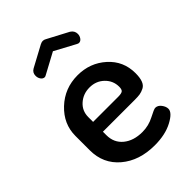

<svg xmlns="http://www.w3.org/2000/svg" viewBox="-212 -800 899 899"><g transform="rotate(-45 237.0 -350.5)"><path d="M243 -641 139 -585Q134 -582 130 -582Q119 -582 111.5 -592.5Q104 -603 104 -617Q104 -638 122 -648L226 -704Q236 -709 243 -709Q252 -709 260 -704L364 -649Q383 -637 383 -616Q383 -603 375.5 -592.5Q368 -582 357 -582Q355 -582 351 -583Q349 -585 347 -585ZM245 -480Q327 -480 385.5 -427.5Q444 -375 444 -295Q444 -265 437 -246.5Q430 -228 415 -220.5Q400 -213 387 -211Q374 -209 353 -209H142V-186Q142 -136 178 -106.5Q214 -77 272 -77Q313 -77 349.5 -96Q386 -115 394 -115Q411 -115 423 -99Q435 -83 435 -68Q435 -43 387 -17.5Q339 8 269 8Q167 8 102 -47Q37 -102 37 -191V-286Q37 -365 98 -422.5Q159 -480 245 -480ZM142 -274H308Q330 -274 337.5 -280Q345 -286 345 -304Q345 -344 316 -372Q287 -400 244 -400Q202 -400 172 -373.5Q142 -347 142 -306Z"/></g></svg>

Font: Dosis
Style: SemiBold
Weight: 600
Designer: Edgar Tolentino, Pablo Impallari, Igino Marini
Foundry: Edgar Tolentino, Pablo Impallari, Igino Marini
Version: Version 1.007